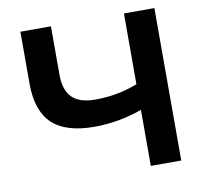

<svg xmlns="http://www.w3.org/2000/svg" viewBox="-76 -751 872 831"><g transform="rotate(-10 360.0 -335.0)"><path d="M65.9 -669.9H200.2V-458Q200.2 -389.6 232.9 -356.9Q265.6 -324.2 335 -324.2Q432.6 -324.2 521 -358.9V-669.9H654.8V0H521V-246.1Q417 -209 310.1 -209Q185.1 -209 125.5 -265.6Q65.9 -322.3 65.9 -441.9Z"/></g></svg>

Font: LT Wave Text Bold
Style: Regular
Weight: 700
Designer: Daniel Lyons
Version: Version 2.5 (Glyphs App)